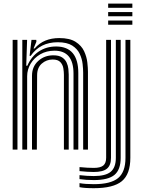

<svg xmlns="http://www.w3.org/2000/svg" viewBox="-20 -818 793 1050"><path d="M434.8 0V-420.5Q434.8 -440 431.8 -467.9Q428.8 -495.8 416.1 -523.1Q403.5 -550.5 375 -568.8Q346.5 -587 295.8 -587Q199.5 -587 147.8 -512.5H141.8L152.2 -600H178.5L179 -589.8L163.5 -552.8H169.2Q195 -582.5 228.5 -596.1Q262 -609.8 304 -609.8Q361.5 -609.8 393.6 -589.1Q425.8 -568.5 440 -537.9Q454.2 -507.2 457.6 -476.5Q461 -445.8 461 -425.5V0ZM49.2 0V-600H75.5V0ZM102 0V-600H128.2L123.5 -458.5H129.5Q151.5 -509.5 192.9 -536.9Q234.2 -564.2 287.8 -563.8Q408.2 -562.8 408.2 -418.8V0H382V-415.5Q382 -540.8 278.2 -540.8Q234 -540.8 200.2 -521.1Q166.5 -501.5 147.5 -469.6Q128.5 -437.8 128.5 -401.2V0ZM155 0V-403.5Q155 -453.8 189 -484.6Q223 -515.5 271.5 -515.5Q302.2 -515.5 319.4 -504.2Q336.5 -493 344.2 -476Q352 -459 353.9 -441.2Q355.8 -423.5 355.8 -410.5V0H329.5V-409Q329.5 -425 326.4 -444.5Q323.2 -464 310.2 -478.2Q297.2 -492.5 267.8 -492.5Q234 -492.5 208.5 -470.2Q183 -448 183 -406.2L181.5 0ZM571.5 -775.2V-798.2H703.8V-775.2ZM571.5 -729V-752H703.8V-729ZM571.5 -682.8V-705.8H703.8V-682.8ZM493 211.2Q440.2 211.2 414.8 205.5V183.5Q446.2 189.2 493 189.2Q585.8 189.2 626 155.8Q666.2 122.2 666.2 45.2V-600H692.8V45.2Q692.8 134.2 646.4 172.8Q600 211.2 493 211.2ZM493 166.8Q450.8 166.8 414.8 161.5V139.8Q456.8 144.8 493 144.8Q557.5 144.8 585.5 121.4Q613.5 98 613.5 45V-600H640V45Q640 110.2 605.9 138.5Q571.8 166.8 493 166.8ZM493 122.5Q459.5 122.5 414.8 117.8V95.8Q437 98 456.8 99.1Q476.5 100.2 493 100.2Q529 100.2 544.8 87.2Q560.5 74.2 560.5 45V-600H587V45Q587 86 565.1 104.2Q543.2 122.5 493 122.5Z"/></svg>

Font: Big Shoulders Inline Text ExtraBold
Style: Regular
Weight: 800
Designer: Patric King
Foundry: XO Type Co
Version: Version 1.000